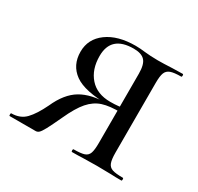

<svg xmlns="http://www.w3.org/2000/svg" viewBox="-109 -601 753 730"><g transform="rotate(30 267.5 -235.5)"><path d="M11 -12Q50 -12 73.5 -36.5Q97 -61 120 -109Q149 -174 193.5 -200.5Q238 -227 310 -227L317 -224Q211 -224 166.5 -256Q122 -288 122 -347Q122 -403 168.5 -437Q215 -471 293 -471Q312 -471 336 -468Q346 -467 360.5 -466Q375 -465 393 -465Q416 -465 456 -467L501 -468Q504 -468 504 -462Q504 -456 501 -456Q470 -456 455 -450.5Q440 -445 434.5 -431Q429 -417 429 -387V-81Q429 -51 434.5 -36.5Q440 -22 454.5 -17Q469 -12 501 -12Q504 -12 504 -6Q504 0 501 0Q472 0 456 -1L393 -2L330 -1Q314 0 285 0Q282 0 282 -6Q282 -12 285 -12Q317 -12 331.5 -17Q346 -22 351 -36.5Q356 -51 356 -81V-385Q356 -426 341 -442Q326 -458 292 -458Q193 -458 193 -369Q193 -310 225 -274Q257 -238 315 -238Q356 -238 376 -245L373 -223Q322 -224 291 -214Q260 -204 236 -176.5Q212 -149 187 -94Q167 -51 156.5 -31.5Q146 -12 139.5 -6Q133 0 125 0H11Q9 0 9 -6Q9 -12 11 -12Z"/></g></svg>

Font: Cormorant Unicase Medium
Style: Regular
Weight: 500
Designer: Christian Thalmann (Catharsis Fonts)
Foundry: Catharsis Fonts
Version: Version 4.000